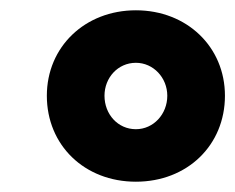

<svg xmlns="http://www.w3.org/2000/svg" viewBox="-20 -730 457 373"><path d="M244 -377C344 -377 417 -448 417 -544C417 -639 343 -710 244 -710C145 -710 71 -639 71 -544C71 -448 144 -377 244 -377ZM244 -479C209 -479 183 -508 183 -544C183 -579 209 -608 244 -608C278 -608 305 -579 305 -544C305 -508 278 -479 244 -479Z"/></svg>

Font: SN Pro Black
Style: Italic
Weight: 900
Italic angle: -9°
Designer: Tobias Whetton
Foundry: Supernotes
Version: Version 1.001;Glyphs 3.2 (3249)